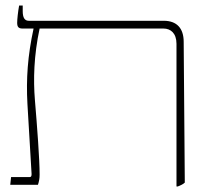

<svg xmlns="http://www.w3.org/2000/svg" viewBox="-20 -667 736 693"><path d="M17 0H117C121 -13 123 -22 123 -37C123 -92 114 -211 106 -306C100 -379 102 -466 123 -564H570C596 -564 617 -547 617 -509V6H622C632 2 641 -2 647 -8L643 -516C643 -565 618 -592 571 -592H84C69 -592 62 -603 62 -627V-647H49C45 -625 42 -597 42 -585C42 -571 46 -564 61 -564H101V-563C80 -466 74 -383 79 -292L94 -39C94 -33 93 -28 88 -28H20Z"/></svg>

Font: Noto Serif Hebrew Condensed Thin
Style: Regular
Weight: 100
Width: 3
Designer: Monotype Design Team
Foundry: Monotype Imaging Inc.
Version: Version 2.004